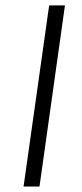

<svg xmlns="http://www.w3.org/2000/svg" viewBox="-20 -680 300 700"><path d="M216.8 -660.2 124 0H65.9L159.2 -660.2Z"/></svg>

Font: Human Sans Light
Style: Italic
Weight: 300
Italic angle: -8°
Designer: Tim Radville
Foundry: Continuum
Version: Version 1.000;FEAKit 1.0